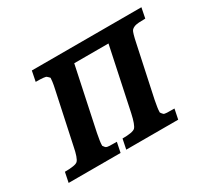

<svg xmlns="http://www.w3.org/2000/svg" viewBox="-98 -588 788 733"><g transform="rotate(-30 296.0 -221.0)"><path d="M414 -385H263L205 -111Q198 -75 198 -63Q198 -60 198 -59L197 -60Q199 -58 201 -54.5Q203 -51 207 -48H206Q211 -45 222 -44.5Q233 -44 254 -44L245 0H16L25 -44Q72 -44 82 -54Q93 -65 102 -111L149 -331Q154 -353 155.5 -365.5Q157 -378 157 -382Q154 -386 147 -392Q143 -397 100 -397L109 -442H592L583 -397Q549 -397 538 -393.5Q527 -390 521 -383Q515 -375 506 -331L459 -111Q452 -75 452 -63Q452 -60 452 -59L451 -60Q453 -58 455 -54.5Q457 -51 461 -48H460Q464 -45 475.5 -44.5Q487 -44 508 -44L499 0H270L279 -44Q324 -44 335 -54Q346 -65 356 -111Z"/></g></svg>

Font: New Athena Unicode
Style: Bold Italic
Weight: 700
Designer: J. Rusten 1997; rev. by R. Hancock 2001, 2002, rev. by D. Mastronarde 2002-2021
Foundry: Society for Classical Studies (formerly American Philological Association)
Version: Version 5.008